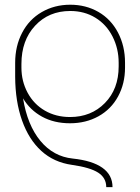

<svg xmlns="http://www.w3.org/2000/svg" viewBox="-20 -558 591 809"><path d="M77.1 -143.6Q95.2 -31.2 149.9 35.2Q204.6 101.6 286.6 110.1Q368.7 118.7 411.4 148.9Q454.1 179.2 454.1 230.5H427.7Q427.7 191.4 393.6 169.4Q359.4 147.5 283.2 136.7Q207 126 154.3 78.1Q101.6 30.3 73 -50Q44.4 -130.4 43.9 -234.4V-293.5Q43.9 -363.8 73.2 -419.9Q102.5 -476.1 156 -507.1Q209.5 -538.1 275.9 -538.1Q341.8 -538.1 394.5 -507.8Q447.3 -477.5 477.1 -420.9Q506.8 -364.3 506.8 -293.9V-272.9Q506.8 -205.6 477.5 -151.6Q448.2 -97.7 395 -68.1Q341.8 -38.6 274.9 -38.6Q208 -38.6 157.2 -66.4Q106.4 -94.2 77.1 -143.6ZM274.9 -64.9Q364.3 -64.9 422.1 -124Q480 -183.1 480 -278.3V-293.5Q480 -353.5 454.1 -404.3Q428.2 -455.1 381.8 -483.4Q335.4 -511.7 275.9 -511.7Q185.5 -511.7 127.9 -449.7Q70.3 -387.7 70.3 -288.6V-272.9Q70.3 -215.8 96.4 -167.2Q122.6 -118.7 169.2 -91.8Q215.8 -64.9 274.9 -64.9Z"/></svg>

Font: Roboto Thin
Style: Regular
Weight: 250
Designer: Google
Version: Version 2.134; 2016